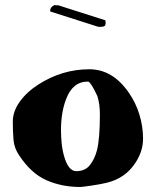

<svg xmlns="http://www.w3.org/2000/svg" viewBox="-20 -702 620 765"><path d="M57 -82Q37 -111 34 -143Q31 -175 31 -217Q31 -259 60 -298.5Q89 -338 134 -366Q228 -426 336 -426Q429 -426 493 -333Q521 -293 535.5 -245.5Q550 -198 550 -149Q550 -100 520 -54Q480 8 406 26Q382 32 344.5 37.5Q307 43 300 43Q226 43 165 16Q104 -11 57 -82ZM223 -183Q223 -160 225.5 -133Q228 -106 235 -81Q252 -20 284 -20Q319 -20 338 -44Q357 -68 366 -102Q378 -148 378 -246Q378 -288 368 -319Q344 -371 332 -377Q331 -377 330 -377Q269 -377 243 -306Q223 -254 223 -183ZM400 -618 401 -613Q401 -601 396 -598Q391 -595 380 -595H373Q371 -595 369 -596L181 -656Q180 -656 180 -657V-659Q180 -670 188 -676Q195 -682 200 -682L201 -681H207H212L400 -621Z"/></svg>

Font: Miltonian Tattoo
Style: Regular
Weight: 400
Designer: Pablo Impallari
Foundry: Pablo Impallari
Version: Version 1.008